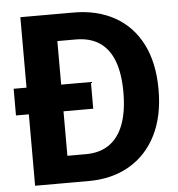

<svg xmlns="http://www.w3.org/2000/svg" viewBox="-52 -769 756 817"><g transform="rotate(-5 326.0 -360.0)"><path d="M10 -305V-419H340V-305ZM151 0V-115H292Q352 -115 392.5 -143.5Q433 -172 453.5 -227.5Q474 -283 474 -364Q474 -443 454 -496.5Q434 -550 393.5 -577.5Q353 -605 292 -605H158V-720H292Q393 -720 468 -678Q543 -636 583.5 -556Q624 -476 624 -362Q624 -248 583 -167Q542 -86 467.5 -43Q393 0 293 0ZM65 0V-720H213V0Z"/></g></svg>

Font: Instrument Sans SemiCondensed
Style: Bold
Weight: 700
Width: 4
Designer: Rodrigo Fuenzalida
Foundry: fragTYPE
Version: Version 1.000;gftools[0.9.28]